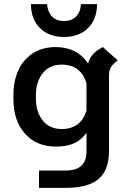

<svg xmlns="http://www.w3.org/2000/svg" viewBox="-20 -710 625 930"><path d="M550 -418Q526 -399 517 -384Q508 -369 508 -345V21Q508 114 457.5 157Q407 200 297 200H169V116H297Q349 116 374 93Q399 70 399 21V-67Q376 -34 341 -17Q306 0 251 0Q157 0 101 -62.5Q45 -125 45 -231V-251Q45 -316 68.5 -368.5Q92 -421 138.5 -451.5Q185 -482 250 -482Q353 -482 407 -402Q413 -428 429.5 -446.5Q446 -465 478 -482ZM399 -174V-307Q371 -397 279 -397Q220 -397 187 -355.5Q154 -314 154 -251V-231Q154 -168 187 -126.5Q220 -85 279 -85Q371 -85 399 -174ZM130 -690H208Q211 -652 232 -630Q253 -608 290 -608Q327 -608 348.5 -630Q370 -652 372 -690H450Q450 -617 406.5 -574Q363 -531 290 -531Q217 -531 173.5 -574Q130 -617 130 -690Z"/></svg>

Font: KoHo SemiBold
Style: Regular
Weight: 600
Designer: Cadson Demak & Katatrad Team
Foundry: Cadson Demak Co.,Ltd.
Version: Version 1.000; ttfautohint (v1.6)